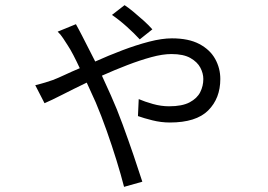

<svg xmlns="http://www.w3.org/2000/svg" viewBox="-20 -650 1040 746"><path d="M523 -497Q502 -520 472.5 -546.5Q443 -573 415 -592L464 -630Q478 -621 498 -604.5Q518 -588 538 -570Q558 -552 572 -536ZM117 -319Q138 -324 156 -329.5Q174 -335 185 -339Q206 -347 232.5 -359.5Q259 -372 290 -385Q277 -413 265 -436Q253 -459 243 -474Q236 -485 225.5 -501Q215 -517 204 -527L275 -556Q281 -545 287.5 -533Q294 -521 299 -511L350 -411Q401 -434 455 -454.5Q509 -475 559 -488Q609 -501 648 -501Q713 -501 754.5 -479Q796 -457 816 -421Q836 -385 836 -343Q836 -268 789 -221Q742 -174 640 -174Q606 -174 572 -182.5Q538 -191 516 -199L519 -265Q542 -255 574 -246Q606 -237 637 -237Q688 -237 717 -252.5Q746 -268 758 -292Q770 -316 770 -343Q770 -365 758.5 -387Q747 -409 720 -424.5Q693 -440 646 -440Q612 -440 568 -428Q524 -416 474.5 -397Q425 -378 376 -356L411 -279Q434 -228 456.5 -166.5Q479 -105 499 -46.5Q519 12 533 56L462 76Q450 29 432.5 -27.5Q415 -84 394.5 -142Q374 -200 352 -252L317 -329Q265 -304 222 -282Q179 -260 153 -249Z"/></svg>

Font: Source Han Sans SC Normal
Style: Regular
Weight: 350
Designer: Ryoko NISHIZUKA 西塚涼子 (kana, bopomofo & ideographs); Paul D. Hunt (Latin, Greek & Cyrillic); Sandoll Communications 산돌커뮤니
Foundry: Adobe
Version: Version 2.004;hotconv 1.0.118;makeotfexe 2.5.65603